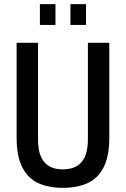

<svg xmlns="http://www.w3.org/2000/svg" viewBox="-20 -892 606 924"><path d="M282 12Q213 12 163.5 -11Q114 -34 87 -87.5Q60 -141 60 -229V-686H163V-221Q163 -148 192.5 -112.5Q222 -77 282 -77Q343 -77 373 -112.5Q403 -148 403 -221V-686H506V-229Q506 -141 479 -87.5Q452 -34 402 -11Q352 12 282 12ZM172 -772V-872H247V-772ZM319 -772V-872H394V-772Z"/></svg>

Font: Archivo Condensed Medium
Style: Regular
Weight: 500
Width: 3
Designer: Hector Gatti
Foundry: Omnibus-Type
Version: Version 2.001